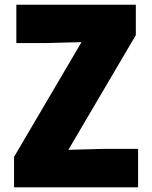

<svg xmlns="http://www.w3.org/2000/svg" viewBox="-20 -800 650 820"><path d="M40 -129.9 328.1 -620.1 180.2 -616.2H49.8V-779.8H560.1V-649.9L272 -160.2L419.9 -164.1H569.8V0H40Z"/></svg>

Font: Cooper Hewitt
Style: Heavy
Weight: 713
Designer: Village Type and Design LLC
Foundry: Cooper Hewitt Smithsonian Design Museum
Version: 1.000